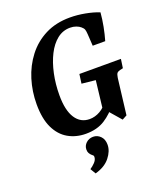

<svg xmlns="http://www.w3.org/2000/svg" viewBox="-147 -679 842 995"><g transform="rotate(-20 274.0 -181.5)"><path d="M231 11Q177 11 134 -13.5Q91 -38 66.5 -89Q42 -140 42 -220Q42 -290 62 -355Q82 -420 122 -472Q162 -524 221 -554Q280 -584 357 -584Q398 -584 440.5 -576Q483 -568 516 -555Q513 -518 505.5 -479Q498 -440 488 -406H419L415 -471Q414 -488 411 -497Q408 -506 397 -515Q388 -523 373 -528.5Q358 -534 340 -534Q300 -534 268.5 -509Q237 -484 215 -440.5Q193 -397 181 -341Q169 -285 169 -223Q169 -140 197 -97Q225 -54 275 -54Q305 -54 333 -70Q361 -86 380 -116L408 -85Q379 -44 336 -16.5Q293 11 231 11ZM434 7 375 -61H353L373 -233L297 -241L304 -292H533L526 -243L509 -239Q497 -236 492 -230Q487 -224 484 -205L460 -7ZM207 221 189 191Q203 182 216 168.5Q229 155 230 141Q231 133 228 130Q225 127 220 123Q213 117 208.5 109Q204 101 204 89Q204 68 220 53Q236 38 259 38Q282 38 299 55Q316 72 316 102Q316 137 288.5 171.5Q261 206 207 221Z"/></g></svg>

Font: Rasa SemiBold
Style: Italic
Weight: 600
Italic angle: -7.10001°
Designer: Anna Giedrys (Yrsa+Rasa design), David Brezina (Yrsa art-direction, Rasa art-direction, design)
Foundry: Rosetta Type Foundry
Version: Version 2.004